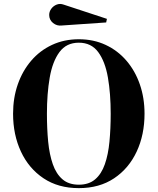

<svg xmlns="http://www.w3.org/2000/svg" viewBox="-20 -963 815 993"><path d="M299.6 -831.1Q274.2 -827.9 254.3 -844.1Q234.4 -860.4 234.4 -885.7Q234.4 -902.8 245.1 -917.6Q255.9 -932.4 273.1 -939.2Q290.3 -946 309.6 -939L533 -865.5L529.1 -846.9ZM387.7 10Q281.2 10 205.1 -40.9Q128.9 -91.8 88.3 -179Q47.6 -266.1 47.6 -375Q47.6 -456.8 72 -526.7Q96.4 -596.7 141.5 -649.2Q186.5 -701.7 249 -730.8Q311.5 -760 387.7 -760Q463.9 -760 526.4 -730.8Q588.9 -701.7 633.9 -649.2Q679 -596.7 703.2 -526.7Q727.5 -456.8 727.5 -375Q727.5 -266.1 686.9 -179Q646.2 -91.8 570.2 -40.9Q494.1 10 387.7 10ZM387.7 -742.2Q323.2 -742.2 287.4 -693.5Q251.5 -644.8 237.1 -561.6Q222.7 -478.5 222.7 -375Q222.7 -297.4 229.1 -230.6Q235.6 -163.8 253.1 -113.8Q270.5 -63.7 303 -35.8Q335.4 -7.8 387.7 -7.8Q439.9 -7.8 472.4 -35.8Q504.9 -63.7 522.3 -113.8Q539.8 -163.8 546.1 -230.6Q552.5 -297.4 552.5 -375Q552.5 -478.5 538.2 -561.6Q523.9 -644.8 488 -693.5Q452.1 -742.2 387.7 -742.2Z"/></svg>

Font: Bodoni* 11
Style: Bold
Weight: 700
Version: Version 2.000; ttfautohint (v1.8.1)